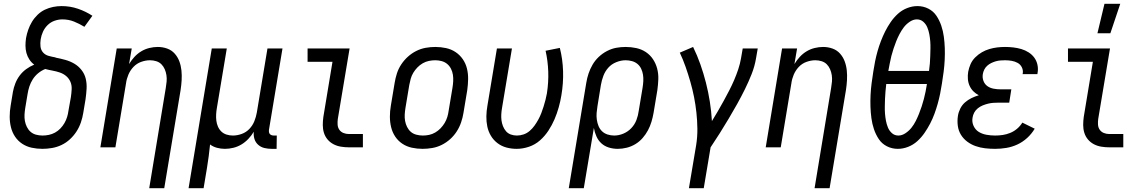

<svg xmlns="http://www.w3.org/2000/svg" viewBox="-20 -775 6040 1010"><path d="M203 8Q174 8 146.5 2Q119 -4 96.5 -19Q74 -34 59 -56.5Q44 -79 37.5 -106Q31 -133 31 -161.5Q31 -190 36 -219L48 -292Q52 -314 60.5 -336Q69 -358 83.5 -377.5Q98 -397 118 -411.5Q138 -426 160 -435Q145 -446 134.5 -462Q124 -478 119 -496.5Q114 -515 114 -535Q114 -555 117 -575Q121 -597 128.5 -618.5Q136 -640 148 -660Q160 -680 177.5 -697Q195 -714 216 -724Q237 -734 259.5 -738.5Q282 -743 304 -743Q349 -743 390 -729Q431 -715 466 -692L424 -634Q398 -650 369.5 -661.5Q341 -673 308 -673Q288 -673 267.5 -666Q247 -659 231 -643.5Q215 -628 206 -608Q197 -588 194 -568Q191 -549 193 -530.5Q195 -512 206.5 -499Q218 -486 236 -481Q254 -476 272 -473V-472Q298 -467 323.5 -460Q349 -453 371 -440Q393 -427 409 -406.5Q425 -386 431 -361Q437 -336 435.5 -308.5Q434 -281 430 -253L418 -181Q414 -156 405.5 -131Q397 -106 382.5 -83.5Q368 -61 348 -42.5Q328 -24 304 -12.5Q280 -1 254 3.5Q228 8 203 8ZM204 -62Q220 -62 237 -65.5Q254 -69 269.5 -77.5Q285 -86 297.5 -99Q310 -112 319 -127.5Q328 -143 333 -159.5Q338 -176 340 -192L353 -265Q356 -285 357 -306Q358 -327 350.5 -344.5Q343 -362 328.5 -374.5Q314 -387 295 -393.5Q276 -400 256.5 -403.5Q237 -407 218 -412Q198 -404 181 -390Q164 -376 152.5 -358Q141 -340 134.5 -320Q128 -300 125 -280L113 -208Q110 -190 109 -172.5Q108 -155 111 -138.5Q114 -122 121.5 -107Q129 -92 141 -81.5Q153 -71 169.5 -66.5Q186 -62 204 -62Z M765 215 852 -312Q855 -329 856.5 -346Q858 -363 855.5 -379.5Q853 -396 846.5 -411Q840 -426 829 -437Q818 -448 802 -453Q786 -458 769 -458Q746 -458 722.5 -449.5Q699 -441 682 -423Q665 -405 655.5 -382.5Q646 -360 643 -337L587 0H508L594 -520H673L659 -438Q671 -458 687 -475.5Q703 -493 723 -505Q743 -517 765.5 -522.5Q788 -528 810 -528Q836 -528 859.5 -519.5Q883 -511 899 -493Q915 -475 923.5 -452Q932 -429 934.5 -404Q937 -379 935.5 -353Q934 -327 930 -301L844 215Z M972 215 1094 -520H1173L1121 -208Q1118 -191 1117 -174Q1116 -157 1118 -140.5Q1120 -124 1126.5 -109Q1133 -94 1144.5 -83Q1156 -72 1172 -67Q1188 -62 1205 -62Q1228 -62 1251.5 -70.5Q1275 -79 1292 -97Q1309 -115 1318 -137.5Q1327 -160 1331 -183L1387 -520H1466L1395 -93Q1394 -86 1395 -80Q1396 -74 1399.5 -70Q1403 -66 1408.5 -64Q1414 -62 1421 -62H1436L1435 8H1409Q1389 8 1370.5 3.5Q1352 -1 1338 -13.5Q1324 -26 1318.5 -44Q1313 -62 1315 -82Q1303 -62 1286.5 -44.5Q1270 -27 1250 -15Q1230 -3 1207.5 2.5Q1185 8 1163 8Q1142 8 1121.5 2.5Q1101 -3 1085 -15Q1082 15 1078 46Q1074 77 1069 107L1051 215Z M1815 0Q1794 0 1773 -3.5Q1752 -7 1734 -16.5Q1716 -26 1703 -41.5Q1690 -57 1684 -76.5Q1678 -96 1678 -117.5Q1678 -139 1681 -160L1729 -450H1598V-520H1819L1757 -149Q1755 -134 1756 -119Q1757 -104 1765 -92.5Q1773 -81 1786.5 -75.5Q1800 -70 1815 -70H1889V0Z M2203 8Q2174 8 2146.5 2Q2119 -4 2096.5 -19Q2074 -34 2059 -56.5Q2044 -79 2037.5 -106Q2031 -133 2031 -161.5Q2031 -190 2036 -219L2056 -339Q2060 -364 2068 -389Q2076 -414 2091 -436.5Q2106 -459 2126 -477Q2146 -495 2170 -507Q2194 -519 2219.5 -523.5Q2245 -528 2270 -528Q2299 -528 2326.5 -522Q2354 -516 2376.5 -501Q2399 -486 2414.5 -463.5Q2430 -441 2436.5 -414Q2443 -387 2442.5 -358.5Q2442 -330 2438 -301L2418 -181Q2414 -156 2405.5 -131Q2397 -106 2382.5 -83.5Q2368 -61 2348 -43Q2328 -25 2304 -13Q2280 -1 2254 3.5Q2228 8 2203 8ZM2204 -62Q2221 -62 2237.5 -65.5Q2254 -69 2269.5 -78Q2285 -87 2297.5 -100Q2310 -113 2319 -128Q2328 -143 2333 -159.5Q2338 -176 2340 -192L2360 -312Q2363 -330 2364 -347.5Q2365 -365 2362.5 -381.5Q2360 -398 2352.5 -413Q2345 -428 2332.5 -438.5Q2320 -449 2303.5 -453.5Q2287 -458 2270 -458Q2253 -458 2236 -454.5Q2219 -451 2203.5 -442Q2188 -433 2175.5 -420Q2163 -407 2154 -392Q2145 -377 2140.5 -360.5Q2136 -344 2133 -328L2113 -208Q2110 -190 2109 -172.5Q2108 -155 2111 -138.5Q2114 -122 2121.5 -107Q2129 -92 2141 -81.5Q2153 -71 2170 -66.5Q2187 -62 2204 -62Z M2698 8Q2670 8 2644 1Q2618 -6 2597 -22Q2576 -38 2562.5 -60.5Q2549 -83 2543.5 -109Q2538 -135 2538.5 -163Q2539 -191 2544 -219L2594 -520H2673L2621 -208Q2618 -191 2617 -174.5Q2616 -158 2618 -142Q2620 -126 2626 -111Q2632 -96 2642 -84.5Q2652 -73 2667 -67.5Q2682 -62 2699 -62Q2717 -62 2734.5 -68Q2752 -74 2766.5 -86.5Q2781 -99 2792 -114.5Q2803 -130 2812 -146.5Q2821 -163 2827.5 -180Q2834 -197 2839.5 -214.5Q2845 -232 2849.5 -249.5Q2854 -267 2857 -284Q2866 -342 2864 -398.5Q2862 -455 2850 -508L2925 -523Q2940 -464 2942 -400.5Q2944 -337 2933 -273Q2928 -242 2919 -210Q2910 -178 2897 -147.5Q2884 -117 2865 -88Q2846 -59 2820.5 -36.5Q2795 -14 2762.5 -3Q2730 8 2698 8Z M2972 215 3064 -339Q3068 -364 3076 -388Q3084 -412 3097 -434.5Q3110 -457 3129.5 -475.5Q3149 -494 3173 -506.5Q3197 -519 3221.5 -523.5Q3246 -528 3271 -528Q3300 -528 3327.5 -522Q3355 -516 3377.5 -501Q3400 -486 3415 -463.5Q3430 -441 3437 -414Q3444 -387 3443 -358.5Q3442 -330 3438 -301L3418 -181Q3414 -158 3407 -134.5Q3400 -111 3388.5 -89.5Q3377 -68 3360.5 -49Q3344 -30 3322.5 -17Q3301 -4 3277 2Q3253 8 3230 8Q3205 8 3182.5 1Q3160 -6 3143.5 -21Q3127 -36 3117.5 -57.5Q3108 -79 3104 -102L3051 215ZM3211 -62Q3235 -62 3259 -72Q3283 -82 3301 -101Q3319 -120 3328 -144Q3337 -168 3340 -192L3360 -312Q3363 -330 3364 -347.5Q3365 -365 3362.5 -381.5Q3360 -398 3353 -413Q3346 -428 3333.5 -438.5Q3321 -449 3304.5 -453.5Q3288 -458 3271 -458Q3247 -458 3222 -448Q3197 -438 3180 -419Q3163 -400 3154 -376Q3145 -352 3141 -328L3123 -217Q3120 -199 3118.5 -181Q3117 -163 3119.5 -145.5Q3122 -128 3128.5 -112Q3135 -96 3147 -84.5Q3159 -73 3176 -67.5Q3193 -62 3211 -62Z M3604 215 3642 -11Q3649 -55 3648.5 -97.5Q3648 -140 3643.5 -182Q3639 -224 3631 -264.5Q3623 -305 3611.5 -345Q3600 -385 3586.5 -423.5Q3573 -462 3556 -498L3626 -528Q3648 -483 3664.5 -436Q3681 -389 3693.5 -340Q3706 -291 3714 -240.5Q3722 -190 3725 -138Q3741 -164 3756.5 -190.5Q3772 -217 3787 -244.5Q3802 -272 3816 -299Q3830 -326 3842 -354Q3854 -382 3863.5 -410.5Q3873 -439 3878 -468L3887 -520H3966L3957 -468Q3950 -426 3934 -385.5Q3918 -345 3898.5 -305.5Q3879 -266 3857.5 -227.5Q3836 -189 3813 -150.5Q3790 -112 3766.5 -74.5Q3743 -37 3718 0L3682 215Z M4265 215 4352 -312Q4355 -329 4356.5 -346Q4358 -363 4355.5 -379.5Q4353 -396 4346.5 -411Q4340 -426 4329 -437Q4318 -448 4302 -453Q4286 -458 4269 -458Q4246 -458 4222.5 -449.5Q4199 -441 4182 -423Q4165 -405 4155.5 -382.5Q4146 -360 4143 -337L4087 0H4008L4094 -520H4173L4159 -438Q4171 -458 4187 -475.5Q4203 -493 4223 -505Q4243 -517 4265.5 -522.5Q4288 -528 4310 -528Q4336 -528 4359.5 -519.5Q4383 -511 4399 -493Q4415 -475 4423.5 -452Q4432 -429 4434.5 -404Q4437 -379 4435.5 -353Q4434 -327 4430 -301L4344 215Z M4703 8Q4672 8 4645.5 -5.5Q4619 -19 4603 -43Q4587 -67 4577.5 -95Q4568 -123 4564 -153Q4560 -183 4559 -213.5Q4558 -244 4559.5 -275Q4561 -306 4565 -337Q4569 -368 4574 -399Q4578 -426 4583.5 -453Q4589 -480 4596.5 -506.5Q4604 -533 4614 -559Q4624 -585 4636.5 -610Q4649 -635 4665.5 -659Q4682 -683 4703.5 -702.5Q4725 -722 4752 -732.5Q4779 -743 4806 -743Q4837 -743 4863.5 -729.5Q4890 -716 4906 -692Q4922 -668 4931.5 -640Q4941 -612 4945 -582Q4949 -552 4950 -521.5Q4951 -491 4949.5 -460Q4948 -429 4944 -398Q4940 -367 4935 -336Q4931 -309 4925.5 -282Q4920 -255 4912.5 -228.5Q4905 -202 4895.5 -176Q4886 -150 4873 -125Q4860 -100 4843.5 -76Q4827 -52 4805.5 -32.5Q4784 -13 4757 -2.5Q4730 8 4703 8ZM4867 -402Q4870 -422 4871.5 -441.5Q4873 -461 4873.5 -480.5Q4874 -500 4874.5 -519.5Q4875 -539 4873.5 -558Q4872 -577 4868.5 -595.5Q4865 -614 4858 -631Q4851 -648 4837 -660.5Q4823 -673 4803 -673Q4784 -673 4765.5 -660.5Q4747 -648 4734.5 -631.5Q4722 -615 4712 -596Q4702 -577 4694.5 -558Q4687 -539 4680.5 -519.5Q4674 -500 4669 -480.5Q4664 -461 4660.5 -441.5Q4657 -422 4653 -402ZM4706 -62Q4725 -62 4743.5 -74.5Q4762 -87 4775 -103.5Q4788 -120 4797.5 -139Q4807 -158 4814.5 -177Q4822 -196 4828.5 -215.5Q4835 -235 4840 -254.5Q4845 -274 4849 -293.5Q4853 -313 4856 -333H4642Q4640 -313 4638 -293.5Q4636 -274 4635.5 -254.5Q4635 -235 4634.5 -215.5Q4634 -196 4635.5 -177Q4637 -158 4640.5 -139.5Q4644 -121 4651 -104Q4658 -87 4672 -74.5Q4686 -62 4706 -62Z M5215 8Q5188 8 5162 5Q5136 2 5112 -6.5Q5088 -15 5068 -30Q5048 -45 5035 -66Q5022 -87 5018.5 -113Q5015 -139 5019 -165Q5022 -185 5031.5 -204Q5041 -223 5056.5 -236.5Q5072 -250 5090.5 -259Q5109 -268 5129 -274Q5113 -282 5100.5 -294.5Q5088 -307 5080.5 -323.5Q5073 -340 5071.5 -359Q5070 -378 5073 -397Q5077 -418 5085.5 -437.5Q5094 -457 5110 -473Q5126 -489 5145 -500Q5164 -511 5184.5 -517Q5205 -523 5225.5 -525.5Q5246 -528 5267 -528Q5289 -528 5310.5 -525.5Q5332 -523 5352.5 -517Q5373 -511 5391 -499.5Q5409 -488 5421 -471.5Q5433 -455 5437.5 -434Q5442 -413 5438 -391L5437 -385H5359L5360 -388Q5363 -405 5355.5 -420.5Q5348 -436 5333.5 -444Q5319 -452 5302 -455Q5285 -458 5267 -458Q5255 -458 5242.5 -457Q5230 -456 5218 -452.5Q5206 -449 5194.5 -443.5Q5183 -438 5173 -429Q5163 -420 5157.5 -408.5Q5152 -397 5150 -385Q5147 -366 5153.5 -349Q5160 -332 5174 -322Q5188 -312 5206.5 -308.5Q5225 -305 5244 -305H5300L5289 -235H5233Q5219 -235 5205 -234Q5191 -233 5177 -229.5Q5163 -226 5149.5 -220.5Q5136 -215 5124 -205.5Q5112 -196 5105 -183Q5098 -170 5096 -156Q5092 -133 5101.5 -112.5Q5111 -92 5129 -81Q5147 -70 5169.5 -66Q5192 -62 5215 -62Q5235 -62 5255 -65Q5275 -68 5294.5 -76Q5314 -84 5330.5 -98Q5347 -112 5358 -130L5423 -98Q5407 -71 5383.5 -49.5Q5360 -28 5332 -15Q5304 -2 5274 3Q5244 8 5215 8Z M5815 0Q5794 0 5773 -3.5Q5752 -7 5734 -16.5Q5716 -26 5703 -41.5Q5690 -57 5684 -76.5Q5678 -96 5678 -117.5Q5678 -139 5681 -160L5729 -450H5598V-520H5819L5757 -149Q5755 -134 5756 -119Q5757 -104 5765 -92.5Q5773 -81 5786.5 -75.5Q5800 -70 5815 -70H5889V0ZM5753 -600 5790 -755H5873L5821 -600Z"/></svg>

Font: Iosevka Curly
Style: Italic
Weight: 400
Italic angle: -9°
Monospace: yes
Designer: Belleve Invis
Foundry: Belleve Invis
Version: Version 22.1.2; ttfautohint (v1.8.4)